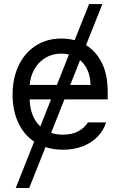

<svg xmlns="http://www.w3.org/2000/svg" viewBox="-20 -727 593 946"><path d="M403.8 -504.9Q453.1 -474.6 481.9 -417.2Q510.7 -359.9 510.7 -272.5V-237.3H297.4L231.9 -72.3Q258.3 -63.5 290 -63.5Q335 -63.5 366 -80.3Q397 -97.2 413.1 -124H502.9Q490.2 -84 460.7 -53.5Q431.2 -22.9 387.5 -6.1Q343.8 10.7 290 10.7Q243.2 10.7 204.1 -2.4L124 199.2H57.6L148.4 -29.3Q97.2 -63.5 69.6 -123.3Q42 -183.1 42 -260.7Q42 -341.8 72 -404.5Q102.1 -467.3 156.5 -502.2Q210.9 -537.1 282.2 -537.1Q317.4 -537.1 347.7 -528.8L418.9 -707H484.4ZM178.7 -104 231.4 -237.3H126Q129.4 -149.4 178.7 -104ZM260.3 -308.6 319.8 -458.5Q302.2 -462.9 282.2 -462.9Q237.8 -462.9 203.4 -441.9Q168.9 -420.9 149.2 -385.5Q129.4 -350.1 126.5 -308.6ZM425.8 -308.6Q425.8 -346.7 412.4 -378.4Q398.9 -410.2 374.5 -430.7L326.2 -308.6Z"/></svg>

Font: Pretendard
Style: Regular
Weight: 400
Designer: Base glyphs from Inter by Rasmus Andersson; Hangeul glyphs from Noto Sans CJK(Source Han Sans) by Jang Soo-young and Kan
Foundry: Kil Hyung-jin
Version: Version 1.309